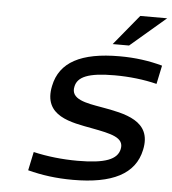

<svg xmlns="http://www.w3.org/2000/svg" viewBox="-51 -727 702 782"><g transform="rotate(5 300.5 -335.5)"><path d="M335 -207C414 -192 469 -181 459 -133C450 -90 401 -70 288 -70C225 -70 163 -77 107 -90L91 -14C149 1 207 9 276 9C436 9 529 -37 550 -138C576 -259 462 -279 366 -296C303 -307 237 -317 249 -370C257 -410 300 -430 408 -430C469 -430 529 -423 581 -410L597 -486C543 -501 486 -509 422 -509C264 -509 178 -463 158 -365C131 -238 251 -223 335 -207ZM389 -556H456L601 -680H491Z"/></g></svg>

Font: LT Wave Mono
Style: Italic
Weight: 400
Designer: Daniel Lyons
Version: Version 2.5 (Glyphs App)